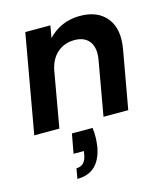

<svg xmlns="http://www.w3.org/2000/svg" viewBox="-123 -658 908 1042"><g transform="rotate(-15 330.5 -136.5)"><path d="M217 43H333Q340 96 331 151Q305 289 182 289L192 232Q242 232 252 170L255 152H197ZM406 0 460 -306Q471 -372 444 -407.5Q417 -443 361 -443Q305 -443 265.5 -409.5Q226 -376 213 -313L158 0H17L115 -554H256L244 -486Q317 -562 423 -562Q523 -562 573 -499.5Q623 -437 603 -325L545 0Z"/></g></svg>

Font: Poppins SemiBold
Style: Italic
Weight: 600
Italic angle: -10°
Designer: Ninad Kale (Devanagari), Jonny Pinhorn (Latin)
Foundry: Indian Type Foundry
Version: Version 3.200;PS 1.000;hotconv 16.6.54;makeotf.lib2.5.65590